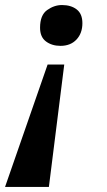

<svg xmlns="http://www.w3.org/2000/svg" viewBox="-22 -562 424 762"><path d="M233 -306 172 180H-2L167 -306ZM224 -542Q260 -542 282.5 -524.5Q305 -507 305 -470Q305 -430 281.5 -405Q258 -380 218 -380Q184 -380 160.5 -397.5Q137 -415 137 -452Q137 -502 165 -522Q193 -542 224 -542Z"/></svg>

Font: Noto Serif Tamil
Style: Bold Italic
Weight: 700
Italic angle: -12°
Designer: Indian Type Foundry, Tom Grace, and the Monotype Design Team
Foundry: Monotype Imaging Inc.
Version: Version 2.003; ttfautohint (v1.8.4.7-5d5b)